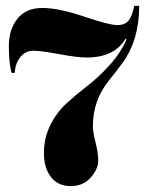

<svg xmlns="http://www.w3.org/2000/svg" viewBox="-20 -619 512 651"><path d="M274 -424Q242 -424 180.5 -435.5Q119 -447 93 -447Q67 -447 49.5 -426Q32 -405 30 -372H19Q10 -406 10 -462.5Q10 -519 39 -555.5Q68 -592 123.5 -592Q179 -592 264.5 -563Q350 -534 377.5 -534Q405 -534 417 -550.5Q429 -567 435 -599H452Q452 -485 397 -408Q374 -376 350 -347Q295 -279 295 -192Q295 -171 304 -136Q313 -101 313 -73.5Q313 -46 287.5 -17Q262 12 219.5 12Q177 12 153 -18.5Q129 -49 129 -100Q129 -151 150.5 -194.5Q172 -238 206 -269Q240 -300 276.5 -328Q313 -356 350.5 -397Q388 -438 409 -485L406 -488Q368 -424 274 -424Z"/></svg>

Font: Rozha One
Style: Regular
Weight: 400
Designer: Tim Donaldson, Indian Type Foundry
Foundry: Indian Type Foundry
Version: Version 1.301;PS 1.0;hotconv 1.0.78;makeotf.lib2.5.61930; tt